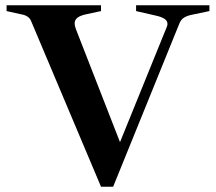

<svg xmlns="http://www.w3.org/2000/svg" viewBox="-20 -693 819 728"><path d="M774 -673V-651L712 -638Q690 -634 677.5 -626Q665 -618 659 -601L409 15H363L98 -613Q90 -634 59 -639L5 -651V-673H363V-651L312 -640Q286 -635 274.5 -626.5Q263 -618 263 -604Q263 -595 268 -582L435 -154L610 -585Q611 -587 613 -592.5Q615 -598 615 -602Q615 -614 604 -621.5Q593 -629 570 -634L496 -651V-673Z"/></svg>

Font: Ibarra Real Nova
Style: Bold
Weight: 700
Designer: Jose Maria Ribagorda & Octavio Pardo
Foundry: Jose Maria Ribagorda
Version: Version 1.014